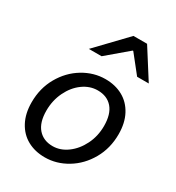

<svg xmlns="http://www.w3.org/2000/svg" viewBox="-201 -965 1008 1099"><g transform="rotate(30 303.5 -415.0)"><path d="M41 -223Q41 -316 83.5 -390.5Q126 -465 195.5 -507Q265 -549 342 -549Q407 -549 457 -521.5Q507 -494 535.5 -440.5Q564 -387 564 -313Q564 -220 521.5 -145.5Q479 -71 409.5 -29Q340 13 263 13Q198 13 148 -14.5Q98 -42 69.5 -95.5Q41 -149 41 -223ZM468 -312Q468 -390 433 -430.5Q398 -471 336 -471Q284 -471 238.5 -438Q193 -405 165.5 -348Q138 -291 138 -224Q138 -146 173.5 -105.5Q209 -65 270 -65Q321 -65 366.5 -98.5Q412 -132 440 -188.5Q468 -245 468 -312ZM356 -843H446L568 -651H491L398 -768H394L256 -651H172Z"/></g></svg>

Font: Nebula Sans Medium
Style: Regular
Weight: 500
Italic angle: -9°
Designer: Paul D. Hunt for Adobe (as Source Sans)
Foundry: Nebula Entertainment & Broadcasting LLC
Version: Version 1.010